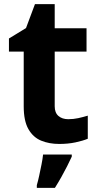

<svg xmlns="http://www.w3.org/2000/svg" viewBox="-20 -682 474 923"><path d="M308 -109Q333 -109 356 -114Q379 -119 402 -126V-15Q378 -5 342.5 2.5Q307 10 265 10Q216 10 177.5 -6Q139 -22 116.5 -61.5Q94 -101 94 -171V-434H23V-497L105 -547L148 -662H243V-546H396V-434H243V-171Q243 -140 261 -124.5Q279 -109 308 -109ZM325 71Q315 93 302.5 117.5Q290 142 275.5 168Q261 194 244 221H157V208Q163 188 168.5 162Q174 136 179.5 109Q185 82 187 61H325Z"/></svg>

Font: Noto Sans Tamil
Style: Regular
Weight: 400
Designer: Jelle Bosma - Monotype Design Team
Foundry: Monotype Imaging Inc.
Version: Version 2.003